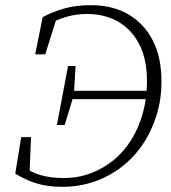

<svg xmlns="http://www.w3.org/2000/svg" viewBox="-20 -708 660 742"><path d="M221 14Q186 14 154.5 8.5Q123 3 95 -8.5Q67 -20 39 -37L62 -178H100L94 -35L68 -66Q100 -42 138 -31Q176 -20 226 -20Q282 -20 331 -38.5Q380 -57 420 -90Q460 -123 488.5 -169.5Q517 -216 532.5 -272.5Q548 -329 548 -393Q548 -480 518 -537.5Q488 -595 436 -624.5Q384 -654 317 -654Q275 -654 238.5 -643.5Q202 -633 166 -613L200 -642L155 -498H116L145 -642Q187 -664 231 -676Q275 -688 331 -688Q415 -688 476 -652.5Q537 -617 570.5 -551.5Q604 -486 604 -394Q604 -323 584.5 -261Q565 -199 530.5 -148.5Q496 -98 448 -61.5Q400 -25 342.5 -5.5Q285 14 221 14ZM200 -225 243 -453H272L266 -350L262 -330L230 -225ZM242 -325 247 -357H559L554 -325Z"/></svg>

Font: Source Serif 4 18pt Light
Style: Italic
Weight: 300
Italic angle: -12°
Designer: Frank Grießhammer
Foundry: Adobe Systems Incorporated
Version: Version 4.004;hotconv 1.0.116;makeotfexe 2.5.65601